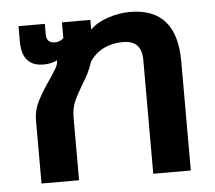

<svg xmlns="http://www.w3.org/2000/svg" viewBox="-44 -598 725 647"><g transform="rotate(-5 318.0 -275.0)"><path d="M71 -214Q71 -247 86 -277Q101 -307 128 -346Q145 -371 152 -383.5Q159 -396 159 -406V-409Q139 -399 113 -399Q40 -399 40 -483V-535H129V-499Q129 -470 158 -470Q175 -470 187 -482V-535H283V-502Q304 -524 342 -537Q380 -550 418 -550Q576 -550 576 -369V0H449V-384Q449 -418 433.5 -434.5Q418 -451 386 -451Q312 -451 273 -395Q266 -373 257.5 -356Q249 -339 234 -315Q216 -285 207 -263Q198 -241 198 -212V0H71Z"/></g></svg>

Font: Prompt Medium
Style: Regular
Weight: 500
Designer: Katatrad Team
Foundry: CadsonDemak
Version: Version 1.000